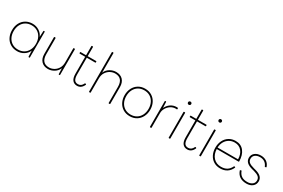

<svg xmlns="http://www.w3.org/2000/svg" viewBox="103 -1922 4578 3105"><g transform="rotate(30 2392.0 -370.0)"><path d="M45 -246Q45 -320 74.5 -378Q104 -436 159 -469Q214 -502 286 -502Q353 -502 409 -466.5Q465 -431 487 -374L492 -484Q492 -492 500 -492H509Q517 -492 517 -484V-8Q517 0 509 0H500Q492 0 492 -8L487 -118Q465 -61 409 -25.5Q353 10 286 10Q214 10 159 -23Q104 -56 74.5 -114Q45 -172 45 -246ZM492 -246Q492 -313 465.5 -364.5Q439 -416 392 -444Q345 -472 284 -472Q223 -472 176 -444Q129 -416 102.5 -364.5Q76 -313 76 -246Q76 -179 102.5 -127.5Q129 -76 176 -48Q223 -20 284 -20Q345 -20 392 -48Q439 -76 465.5 -127.5Q492 -179 492 -246Z M690 -173V-484Q690 -492 698 -492H712Q720 -492 720 -484V-187Q720 -20 864 -20Q907 -20 950 -42.5Q993 -65 1022 -110.5Q1051 -156 1051 -222V-484Q1051 -492 1059 -492H1073Q1081 -492 1081 -484V-8Q1081 0 1073 0H1064Q1056 0 1056 -8L1052 -115Q1028 -56 973.5 -23Q919 10 861 10Q781 10 735.5 -39Q690 -88 690 -173Z M1286 -149V-463H1185Q1177 -463 1177 -471V-484Q1177 -492 1185 -492H1286V-662Q1286 -670 1294 -670H1308Q1316 -670 1316 -662V-492H1473Q1481 -492 1481 -484V-471Q1481 -463 1473 -463H1316V-154Q1316 -83 1337.5 -51.5Q1359 -20 1404 -20Q1466 -20 1496 -87Q1499 -93 1506 -91L1517 -87Q1525 -84 1521 -75Q1483 10 1404 10Q1349 10 1317.5 -28.5Q1286 -67 1286 -149Z M1630 0Q1622 0 1622 -8V-742Q1622 -750 1630 -750H1644Q1652 -750 1652 -742V-378Q1676 -437 1731 -469.5Q1786 -502 1845 -502Q1926 -502 1972 -453.5Q2018 -405 2018 -319V-8Q2018 0 2010 0H1996Q1988 0 1988 -8V-305Q1988 -472 1842 -472Q1799 -472 1755 -449.5Q1711 -427 1681.5 -381.5Q1652 -336 1652 -270V-8Q1652 0 1644 0Z M2148 -246Q2148 -319 2178 -377.5Q2208 -436 2262 -469Q2316 -502 2387 -502Q2458 -502 2512 -469Q2566 -436 2596 -377.5Q2626 -319 2626 -246Q2626 -173 2596 -114.5Q2566 -56 2512 -23Q2458 10 2387 10Q2316 10 2262 -23Q2208 -56 2178 -114.5Q2148 -173 2148 -246ZM2595 -246Q2595 -313 2568.5 -364.5Q2542 -416 2495 -444Q2448 -472 2387 -472Q2326 -472 2279 -444Q2232 -416 2205.5 -364.5Q2179 -313 2179 -246Q2179 -179 2205.5 -127.5Q2232 -76 2279 -48Q2326 -20 2387 -20Q2448 -20 2495 -48Q2542 -76 2568.5 -127.5Q2595 -179 2595 -246Z M2767 0Q2759 0 2759 -8V-484Q2759 -492 2767 -492H2776Q2784 -492 2784 -484L2789 -375Q2817 -433 2865.5 -466Q2914 -499 2975 -499Q2989 -499 2994 -498Q3001 -497 3001 -490V-476Q3001 -468 2995 -468L2972 -469Q2925 -469 2883 -442.5Q2841 -416 2815 -372.5Q2789 -329 2789 -280V-8Q2789 0 2781 0Z M3094 -658Q3094 -671 3102.5 -679Q3111 -687 3124 -687Q3137 -687 3145.5 -679Q3154 -671 3154 -658Q3154 -645 3145.5 -636.5Q3137 -628 3124 -628Q3111 -628 3102.5 -636.5Q3094 -645 3094 -658ZM3117 0Q3109 0 3109 -8V-484Q3109 -492 3117 -492H3131Q3139 -492 3139 -484V-8Q3139 0 3131 0Z M3344 -149V-463H3243Q3235 -463 3235 -471V-484Q3235 -492 3243 -492H3344V-662Q3344 -670 3352 -670H3366Q3374 -670 3374 -662V-492H3531Q3539 -492 3539 -484V-471Q3539 -463 3531 -463H3374V-154Q3374 -83 3395.5 -51.5Q3417 -20 3462 -20Q3524 -20 3554 -87Q3557 -93 3564 -91L3575 -87Q3583 -84 3579 -75Q3541 10 3462 10Q3407 10 3375.5 -28.5Q3344 -67 3344 -149Z M3665 -658Q3665 -671 3673.5 -679Q3682 -687 3695 -687Q3708 -687 3716.5 -679Q3725 -671 3725 -658Q3725 -645 3716.5 -636.5Q3708 -628 3695 -628Q3682 -628 3673.5 -636.5Q3665 -645 3665 -658ZM3688 0Q3680 0 3680 -8V-484Q3680 -492 3688 -492H3702Q3710 -492 3710 -484V-8Q3710 0 3702 0Z M3843 -246Q3843 -319 3872.5 -377.5Q3902 -436 3955 -469Q4008 -502 4076 -502Q4177 -502 4232.5 -431Q4288 -360 4289 -243Q4289 -235 4281 -235H3874Q3878 -137 3932.5 -78.5Q3987 -20 4075 -20Q4142 -20 4185.5 -48Q4229 -76 4255 -131Q4258 -139 4265 -135L4276 -131Q4284 -128 4281 -121Q4222 10 4075 10Q4006 10 3953 -23Q3900 -56 3871.5 -114.5Q3843 -173 3843 -246ZM4256 -263Q4255 -356 4207 -414Q4159 -472 4076 -472Q4020 -472 3975.5 -446Q3931 -420 3904 -373Q3877 -326 3874 -263Z M4371 -119Q4370 -120 4370 -122Q4370 -128 4376 -129L4389 -133L4393 -134Q4398 -134 4399 -128Q4420 -72 4460.5 -46Q4501 -20 4567 -20Q4622 -20 4657.5 -46.5Q4693 -73 4693 -120Q4693 -162 4664 -187Q4635 -212 4572 -229L4537 -238Q4463 -257 4428.5 -290.5Q4394 -324 4394 -374Q4394 -430 4436.5 -466Q4479 -502 4549 -502Q4608 -502 4652.5 -473.5Q4697 -445 4717 -388Q4718 -387 4718 -385Q4718 -380 4712 -378L4699 -374Q4698 -373 4696 -373Q4691 -373 4689 -379Q4650 -472 4549 -472Q4492 -472 4458.5 -445Q4425 -418 4425 -374Q4425 -333 4453.5 -308.5Q4482 -284 4553 -265L4584 -257Q4656 -238 4690 -204.5Q4724 -171 4724 -122Q4724 -62 4680.5 -26Q4637 10 4567 10Q4416 10 4371 -119Z"/></g></svg>

Font: LINE Seed Sans KR Thin
Style: Regular
Weight: 250
Designer: LINE BX Design & Sandoll Inc & Dalton Maag Ltd
Foundry: Sandoll Inc.
Version: Version 1.000